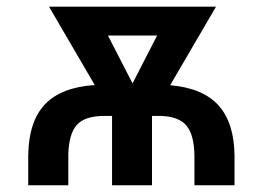

<svg xmlns="http://www.w3.org/2000/svg" viewBox="-20 -548 777 568"><path d="M63.5 0V-86.9Q64.5 -187.5 112.5 -238.8Q160.6 -290 260.3 -296.4L125 -528.3H619.1L483.4 -295.9Q580.1 -287.6 626.5 -236.1Q672.9 -184.6 673.8 -87.4V0H555.2V-86.4Q554.7 -148.4 531.7 -176.3Q508.8 -204.1 453.1 -205.1H430.2L429.7 -203.6V0H311.5V-205.1H289.6Q230.5 -205.1 207 -178.2Q183.6 -151.4 182.1 -90.8V0ZM372.1 -301.3 444.8 -442.9H299.3Z"/></svg>

Font: Roboto Medium
Style: Regular
Weight: 500
Designer: Google
Version: Version 2.134; 2016; ttfautohint (v1.6)